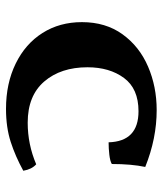

<svg xmlns="http://www.w3.org/2000/svg" viewBox="30 -578 554 655"><g transform="rotate(90 307.5 -250.0)"><path d="M539 -354Q529 -348 507.5 -345.5Q486 -343 465 -343Q462 -445 359 -445Q282 -445 245.5 -395.5Q209 -346 209 -271Q209 -180 257.5 -123.5Q306 -67 398 -67Q472 -67 540 -96Q557 -81 562 -52Q513 -25 463.5 -9Q414 7 351 7Q264 7 196.5 -26Q129 -59 92 -117.5Q55 -176 55 -252Q55 -333 96.5 -390.5Q138 -448 206.5 -477.5Q275 -507 355 -507Q452 -507 549 -468Q539 -421 539 -354Z"/></g></svg>

Font: Vollkorn SC
Style: Bold
Weight: 700
Designer: Friedrich Althausen
Foundry: Friedrich Althausen
Version: Version 4.015